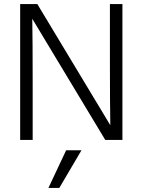

<svg xmlns="http://www.w3.org/2000/svg" viewBox="-20 -694 707 952"><path d="M274 238H220L308 51H384ZM142 0H80V-674H165L527 -73Q525 -177 525 -388V-674H587V0H502L140 -601Q142 -493 142 -285Z"/></svg>

Font: Hind Mysuru Light
Style: Regular
Weight: 300
Designer: Manushi Parikh, Hitesh Malaviya
Foundry: Indian Type Foundry
Version: Version 0.703;PS 1.0;hotconv 1.0.86;makeotf.lib2.5.63406